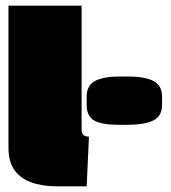

<svg xmlns="http://www.w3.org/2000/svg" viewBox="-20 -650 604 680"><path d="M10 -125V-630H269V-190Q269 -166 295 -166L287 10H186Q10 10 10 -125ZM287 -278V-309Q287 -346 315.5 -362.5Q344 -379 403 -379H431Q495 -379 524.5 -362.5Q554 -346 554 -309V-278Q554 -240 524 -224Q494 -208 429 -208H399Q341 -208 314 -223Q287 -238 287 -278Z"/></svg>

Font: Passion One Black
Style: Regular
Weight: 900
Designer: Alejandro Lo Celso
Foundry: Fontstage
Version: Version 1.002